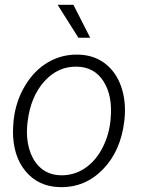

<svg xmlns="http://www.w3.org/2000/svg" viewBox="-20 -764 588 794"><path d="M36.6 -269Q45.4 -345.7 83.5 -409.4Q121.6 -473.1 178.5 -506.3Q235.4 -539.6 301.8 -538.1Q367.2 -537.1 413.3 -502.2Q459.5 -467.3 480.7 -407Q502 -346.7 495.1 -273.4L494.1 -264.2Q479.5 -139.2 405.5 -63.5Q331.5 12.2 228 9.8Q139.2 8.3 85.9 -55.7Q32.7 -119.6 33.7 -224.6L35.2 -252.4ZM93.3 -252.4Q86.9 -194.3 101.8 -145.3Q116.7 -96.2 149.4 -68.4Q182.1 -40.5 231 -39.1Q283.7 -38.1 327.4 -65.9Q371.1 -93.8 399.4 -144.5Q427.7 -195.3 436 -256.8L437.5 -272.9Q446.3 -367.2 408.4 -427Q370.6 -486.8 298.8 -488.3Q220.7 -490.7 163.8 -428Q106.9 -365.2 94.2 -261.2ZM353 -607.9H304.2L218.3 -744.1H283.7Z"/></svg>

Font: RobotoInd Light
Style: Italic
Weight: 300
Italic angle: -12°
Designer: Google
Version: Version 2.001151; 2014